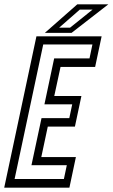

<svg xmlns="http://www.w3.org/2000/svg" viewBox="-44 -868 522 888"><path d="M-24.5 0 124.5 -700H426L396 -558.5H236L207 -424H332.5L302.5 -282.5H177L147 -141.5H307L277 0ZM23.5 -40H251.5L265 -104H101.5L148 -321.5H276.5L290 -385.5H161.5L206.5 -598H370L383.5 -662.5H156ZM163.5 -716 313.5 -848H457L287 -716ZM229.5 -740H280L384 -823.5H325Z"/></svg>

Font: Tourney Condensed Regular
Style: Italic
Weight: 400
Width: 3
Italic angle: -12°
Designer: Tyler Finck
Foundry: Etcetera Type Co
Version: Version 1.010; ttfautohint (v1.8.3)